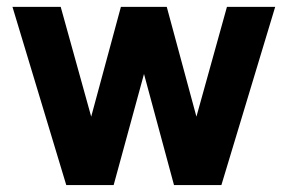

<svg xmlns="http://www.w3.org/2000/svg" viewBox="-20 -536 833 556"><path d="M171.9 0 16.1 -516.1H155.8L244.1 -198.2L330.1 -516.1H462.9L548.8 -198.2L637.2 -516.1H776.9L621.1 0H483.9L397 -321.8L309.1 0Z"/></svg>

Font: LT Superior
Style: Bold
Weight: 400
Designer: Daniel Lyons
Foundry: LyonsType
Version: Version 1.000